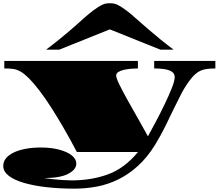

<svg xmlns="http://www.w3.org/2000/svg" viewBox="-31 -882 1332 1169"><path d="M422.4 266.6Q332.5 266.6 253.9 257.8Q175.3 249 115.7 231.7Q56.2 214.4 22.5 188.5Q-11.2 162.6 -11.2 128.4Q-11.2 78.6 50.8 47.4Q80.6 32.7 122.8 24.4Q165 16.1 217.3 16.1Q280.8 16.1 329.3 29.1Q377.9 42 405.8 64Q433.6 85.9 433.6 114.3Q433.6 150.4 384.3 176.3Q335 202.1 237.3 202.1Q259.3 205.6 290 209Q320.8 212.4 352.3 214.4Q383.8 216.3 406.2 216.3Q525.4 216.3 626.2 179.7Q727.1 143.1 809.1 43.5H437Q394.5 -37.6 354 -107.2Q313.5 -176.8 276.9 -233.4Q203.6 -346.2 147 -403.3Q116.2 -434.1 92.8 -447Q69.3 -460 46.6 -462.6Q23.9 -465.3 -4.9 -465.3V-511.2H808.6V-465.3Q792 -465.3 769.5 -463.6Q747.1 -461.9 725.6 -457.3Q704.1 -452.6 690.2 -444.1Q676.3 -435.5 676.3 -421.9Q676.3 -407.2 695.6 -367.7Q714.8 -328.1 746.1 -272Q776.4 -217.8 808.8 -161.1Q841.3 -104.5 869.6 -52.2Q889.6 -88.4 916.3 -138.2Q942.9 -188 970.2 -244.6Q996.1 -297.9 1014.4 -344Q1032.7 -390.1 1032.7 -412.1Q1032.7 -434.1 1015.1 -445.6Q997.6 -457 969.2 -461.2Q940.9 -465.3 907.7 -465.3V-511.2H1280.3V-465.3Q1242.2 -465.3 1215.8 -459.7Q1189.5 -454.1 1168.9 -439.2Q1148.4 -424.3 1127.4 -397Q1097.7 -358.4 1074.2 -313.7Q1050.8 -269 1026.9 -219.2Q1002.9 -169.4 976.1 -114.5Q949.2 -59.6 913.1 0Q865.7 76.2 809.6 127.4Q753.4 178.7 690.9 209.5Q627.9 240.7 560.3 253.7Q492.7 266.6 422.4 266.6ZM249.5 -579.6Q272.5 -596.7 292.7 -612.5Q313 -628.4 331.1 -643.1Q367.2 -672.4 395.8 -697Q424.3 -721.7 447.3 -742.2Q480.5 -772.5 508.8 -796.1Q537.1 -819.8 564.9 -837.9Q579.1 -847.2 595.5 -854.7Q611.8 -862.3 637.7 -862.3Q663.6 -862.3 679.9 -854.7Q696.3 -847.2 710.4 -837.9Q738.3 -819.8 766.6 -796.1Q794.9 -772.5 828.1 -742.2L879.9 -697.3Q908.7 -672.4 944.6 -643.1Q980.5 -613.8 1025.9 -579.6H945.8L637.7 -703.1L329.6 -579.6Z"/></svg>

Font: Asset
Style: Regular
Weight: 400
Version: Version 1.003; ttfautohint (v1.8.4.7-5d5b)